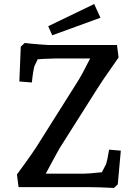

<svg xmlns="http://www.w3.org/2000/svg" viewBox="-20 -928 683 952"><path d="M430 0H72L64 -63Q151 -181 176 -224L362 -519Q386 -556 427 -638H252Q232 -638 196 -636L167 -634L151 -601Q148 -593 144 -567Q140 -541 138 -519L76 -524L83 -697L103 -715L129 -712Q168 -708 217 -705H560L568 -643L536 -597Q481 -519 461 -486L278 -197Q270 -184 230 -110L207 -67H399Q420 -67 485 -74Q504 -109 506 -114Q512 -132 521 -186L579 -181L564 -14L545 4Q469 0 430 0ZM219 -798 447 -908 478 -840 239 -753Z"/></svg>

Font: Andada Pro SemiBold
Style: Regular
Weight: 600
Designer: Carolina Giovagnoli
Foundry: Huerta Tipografica
Version: Version 3.005